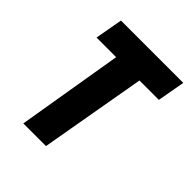

<svg xmlns="http://www.w3.org/2000/svg" viewBox="-141 -541 623 623"><g transform="rotate(45 170.5 -230.0)"><path d="M55 -460H341L324 -365H235L171 0H67L128 -365H38Z"/></g></svg>

Font: Jost* Medium
Style: Italic
Weight: 500
Italic angle: -10°
Version: Version 3.7